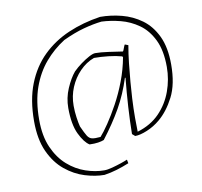

<svg xmlns="http://www.w3.org/2000/svg" viewBox="-88 -742 1074 1019"><g transform="rotate(-10 448.5 -232.0)"><path d="M394 183Q345 183 289.5 166Q234 149 185 109Q136 69 105.5 2.5Q75 -64 75 -162Q75 -277 108.5 -362Q142 -447 202 -505.5Q262 -564 342 -598.5Q422 -633 516 -647Q574 -647 632 -632Q690 -617 738 -582Q786 -547 815 -486Q844 -425 844 -333Q844 -227 809 -159Q774 -91 726 -51Q694 -24 655.5 -8Q617 8 590 8L575 -5Q576 -76 580.5 -151Q585 -226 593 -305L590 -306Q563 -221 522.5 -149.5Q482 -78 422 0Q410 5 390.5 8Q371 11 344 10Q316 -7 291 -59Q266 -111 266 -200Q266 -254 287.5 -304Q309 -354 335 -385Q354 -404 378 -421.5Q402 -439 423.5 -450.5Q445 -462 457 -462Q486 -462 528.5 -456Q571 -450 604 -445Q607 -448 612 -462.5Q617 -477 620 -480L638 -473Q630 -428 624.5 -377.5Q619 -327 615 -279Q611 -231 609 -192Q606 -136 606 -87.5Q606 -39 607 -12Q680 -34 726.5 -82Q773 -130 796 -193.5Q819 -257 819 -324Q819 -413 791 -470.5Q763 -528 718 -560Q673 -592 620.5 -605.5Q568 -619 519 -621Q474 -616 422 -602Q370 -588 308 -559Q248 -521 202 -467Q156 -413 129.5 -339Q103 -265 103 -165Q103 -77 130.5 -15Q158 47 202 85.5Q246 124 297.5 141.5Q349 159 397 159Q415 159 441 152Q467 145 490.5 137Q514 129 525 124L529 144Q495 158 461.5 168Q428 178 394 183ZM408 -19Q427 -40 454.5 -80.5Q482 -121 511 -174Q540 -227 563.5 -288.5Q587 -350 599 -415L596 -420Q564 -429 523.5 -433.5Q483 -438 446 -438Q403 -422 369 -387Q335 -352 315.5 -305.5Q296 -259 296 -207Q296 -175 300.5 -143.5Q305 -112 310 -93Q327 -55 337 -39Q347 -23 362 -19.5Q377 -16 408 -19Z"/></g></svg>

Font: Labrada ExtraLight
Style: Regular
Weight: 200
Designer: Mercedes Jáuregui
Foundry: Omnibus-Type Team
Version: Version 1.000; ttfautohint (v1.8.4.7-5d5b)